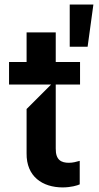

<svg xmlns="http://www.w3.org/2000/svg" viewBox="-20 -819 435 847"><path d="M287.6 -612.9H366.5L392 -799H287.6ZM97.3 -676.1V-545.5H19.9V-446H205.3L97.3 -338.1V-142.8C95.9 -40.1 167.3 7.5 256.4 7.8C293.7 7.5 321 -0.7 331.7 -5.7V-109.4C316.4 -105.1 301.5 -100.9 284.1 -100.9C251.1 -100.9 225.1 -112.2 225.9 -164.1V-446H333.1V-545.5H225.9V-676.1Z"/></svg>

Font: Riot Sans 2.0
Style: Bold
Weight: 600
Designer: Rasmus Andersson
Foundry: rsms
Version: Version 3.006;hotconv 1.0.109;makeotfexe 2.5.65596